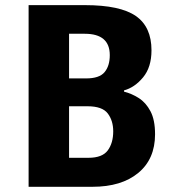

<svg xmlns="http://www.w3.org/2000/svg" viewBox="-20 -717 670 737"><path d="M89.8 -697.3H306.2Q441.4 -697.3 501.5 -655.5Q561.5 -613.8 561.5 -523.9Q561.5 -459 529.1 -419.9Q496.6 -380.9 456.1 -370.1V-365.2Q485.4 -357.9 512.7 -340.6Q540 -323.2 557.6 -290Q575.2 -256.8 575.2 -201.7Q575.2 -106.4 510.7 -53.2Q446.3 0 335 0H89.8ZM245.1 -416H310.5Q361.3 -416 381.3 -439.9Q401.4 -463.9 401.4 -505.4Q401.4 -587.4 305.2 -587.4H245.1ZM315.9 -309.1H245.1V-111.3H319.8Q372.6 -111.3 393.6 -139.6Q414.6 -168 414.6 -212.9Q414.6 -253.9 393.6 -281.5Q372.6 -309.1 315.9 -309.1Z"/></svg>

Font: Lunasima
Style: Bold
Weight: 700
Designer: The DocRepair Project, Monotype Design Team
Foundry: Google
Version: Version 2.009